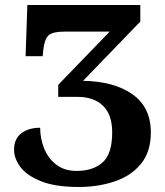

<svg xmlns="http://www.w3.org/2000/svg" viewBox="-20 -734 657 765"><path d="M294 11Q200 11 143 -12Q86 -35 61 -69Q36 -103 36 -137Q36 -181 65 -203Q94 -225 140 -225Q140 -183 155.5 -143.5Q171 -104 203.5 -78.5Q236 -53 285 -53Q351 -53 389 -87Q427 -121 427 -207Q427 -277 390.5 -312.5Q354 -348 289 -348H212V-396L417 -608H236Q191 -608 174.5 -594Q158 -580 153 -539L150 -510H82L89 -714H539V-648L311 -412Q434 -410 507.5 -358.5Q581 -307 581 -206Q581 -129 541.5 -81Q502 -33 436.5 -11Q371 11 294 11Z"/></svg>

Font: NotoSerif-Bold
Style: Regular
Weight: 700
Designer: Monotype Design Team
Foundry: Monotype Imaging Inc.
Version: Version 2.007; ttfautohint (v1.8) -l 8 -r 50 -G 200 -x 14 -D